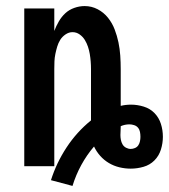

<svg xmlns="http://www.w3.org/2000/svg" viewBox="-20 -548 557 633"><path d="M219 65 148 46Q166 -11 199.5 -62Q233 -113 280 -151V-320Q280 -333 279 -345.5Q278 -358 276 -370Q274 -382 270 -394Q266 -406 259.5 -416.5Q253 -427 242.5 -434.5Q232 -442 219 -442Q207 -442 196 -434.5Q185 -427 178.5 -416.5Q172 -406 168.5 -394Q165 -382 162.5 -370Q160 -358 159.5 -345.5Q159 -333 159 -320V0H60V-520H159V-446Q165 -462 174 -477.5Q183 -493 195.5 -504.5Q208 -516 225 -522Q242 -528 259 -528Q282 -528 302 -517.5Q322 -507 336 -489.5Q350 -472 358 -451Q366 -430 370.5 -408.5Q375 -387 376.5 -364.5Q378 -342 378 -320V-199Q386 -201 394.5 -202Q403 -203 412 -203Q433 -203 454 -196.5Q475 -190 489.5 -175Q504 -160 510.5 -139.5Q517 -119 517 -97Q517 -76 510.5 -55Q504 -34 489 -19Q474 -4 453 2Q432 8 411 8Q392 8 373.5 3.5Q355 -1 339 -10.5Q323 -20 310.5 -34Q298 -48 290 -65Q266 -37 248 -4Q230 29 219 65ZM411 -57Q418 -57 425 -60Q432 -63 436 -69Q440 -75 441.5 -82.5Q443 -90 443 -97Q443 -105 441.5 -113Q440 -121 435 -127Q430 -133 422 -135.5Q414 -138 407 -138Q399 -138 392 -136.5Q385 -135 378 -132V-130Q378 -123 377.5 -116.5Q377 -110 377 -103Q377 -95 378.5 -87Q380 -79 384 -72Q388 -65 395.5 -61Q403 -57 411 -57Z"/></svg>

Font: Zed Sans Semibold
Style: Regular
Weight: 600
Designer: Belleve Invis
Foundry: Belleve Invis
Version: Version 1.0.0; ttfautohint (v1.8.4)